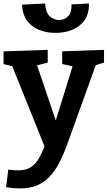

<svg xmlns="http://www.w3.org/2000/svg" viewBox="-26 -819 606 1081"><path d="M8.3 235 20.7 135.7Q36.7 138 50.5 139.2Q64.3 140.3 76 140.3Q119.7 140.3 147.3 122.8Q175 105.3 195.3 68.7Q215.7 32 236.3 -26L231 21L39 -456.3L52 -444.3L-6 -458.3V-530L242.7 -538.3V-466.7L172.7 -448.3L179.7 -460.3L306.7 -85.7L273.3 -93L386.3 -457.7L393.3 -444L324.3 -458.3V-530L559.7 -538.3V-466.7L496.7 -447L515.7 -459L350.7 -1.7Q330 55.7 306 100.7Q282 145.7 251.7 177.3Q221.3 209 180.5 225.5Q139.7 242 85.7 242Q51.3 242 8.3 235ZM287 -633.7Q237.7 -633.7 195.8 -650Q154 -666.3 127.3 -701.5Q100.7 -736.7 97.7 -792.7L228 -799.3Q230.3 -751 253 -728.7Q275.7 -706.3 306.7 -706.3Q337.7 -706.3 358.5 -728.7Q379.3 -751 376.3 -794.3L474.7 -799.3Q476.3 -742.3 450.2 -705.5Q424 -668.7 380.8 -651.2Q337.7 -633.7 287 -633.7Z"/></svg>

Font: Bitter Thin
Style: Regular
Weight: 100
Designer: Sol Matas, and Bitter project Authors
Foundry: Sol Matas
Version: Version 2.002